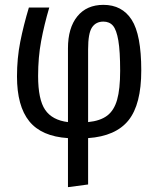

<svg xmlns="http://www.w3.org/2000/svg" viewBox="-20 -558 652 791"><path d="M343 11V202L260 213V11Q151 4 100.5 -58.5Q50 -121 50 -243Q50 -318 63.5 -386Q77 -454 99 -527H183Q162 -456 149.5 -389Q137 -322 137 -245Q137 -148 166 -105.5Q195 -63 260 -55V-359Q260 -443 298.5 -490.5Q337 -538 406 -538Q483 -538 522.5 -476.5Q562 -415 562 -268Q562 -128 509.5 -62.5Q457 3 343 11ZM475 -266Q475 -347 467.5 -391Q460 -435 445.5 -452Q431 -469 406 -469Q375 -469 359 -445Q343 -421 343 -355V-55Q393 -60 421.5 -81.5Q450 -103 462.5 -147Q475 -191 475 -266Z"/></svg>

Font: Fira Sans Extra Condensed
Style: Regular
Weight: 400
Width: 1
Designer: Carrois Corporate & Edenspiekermann AG
Foundry: Carrois Corporate GbR & Edenspiekermann AG
Version: Version 4.203